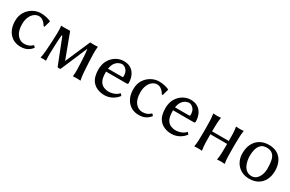

<svg xmlns="http://www.w3.org/2000/svg" viewBox="102 -1388 3506 2322"><g transform="rotate(30 1855.5 -227.0)"><path d="M265.1 -422.9Q230 -422.9 200 -400.6Q169.9 -378.4 151.6 -336.4Q133.3 -294.4 133.3 -236.3Q133.3 -143.1 173.3 -92.8Q213.4 -42.5 271 -42.5Q301.3 -42.5 328.1 -51.5Q355 -60.5 384.8 -86.9H389.2L409.2 -64.9Q377.4 -24.4 339.4 -7.1Q301.3 10.3 252.9 10.3Q156.7 10.3 98.6 -55.2Q40.5 -120.6 40.5 -231Q40.5 -303.2 73.7 -355.5Q106.9 -407.7 158.9 -436.5Q210.9 -465.3 266.1 -465.3Q306.6 -465.3 344.5 -456.8Q382.3 -448.2 406.7 -436L409.2 -432.6L384.8 -345.7L371.1 -344.7Q351.1 -381.3 323.2 -402.1Q295.4 -422.9 265.1 -422.9Z M606.9 -227.5Q603.5 -161.1 602.5 -103.3Q601.6 -45.4 605.5 0L603.5 2.9Q603.5 2.9 595 1.5Q586.4 0 567.4 0Q550.3 0 540.8 1.5Q531.2 2.9 531.2 2.9L530.3 0Q539.1 -42.5 544.2 -101.8Q549.3 -161.1 552.2 -227.5Q556.2 -294.4 557.1 -351.8Q558.1 -409.2 553.2 -455.1L556.2 -458Q556.2 -458 564.9 -456.1Q573.7 -454.1 592.8 -455.1L677.7 -457L807.1 -110.4L957.5 -457Q957.5 -457 972.9 -456.1Q988.3 -455.1 1007.3 -455.1Q1034.7 -455.1 1048.6 -456.5Q1062.5 -458 1062.5 -458L1064 -455.1Q1059.1 -412.6 1059.6 -357.4Q1060.1 -302.2 1064 -242.7L1066.9 -189.9Q1069.8 -130.4 1073.5 -87.9Q1077.1 -45.4 1086.9 0L1085 2.9Q1085 2.9 1073 1.5Q1061 0 1033.7 0Q1006.3 0 994.1 1.5Q981.9 2.9 981.9 2.9L981 0Q986.3 -43.5 985.6 -87.4Q984.9 -131.3 981.9 -189.9L979 -242.7Q979 -250 977.3 -273.9Q975.6 -297.9 972.9 -325.9Q970.2 -354 966.8 -374L810.1 -6.3Q808.1 -1 799.6 1.5Q791 3.9 785.6 3.9Q782.7 3.9 774.2 1.5Q765.6 -1 763.7 -6.3L626 -356.9L616.2 -360.4Q609.9 -300.3 606.9 -227.5Z M1585.9 -110.4 1607.4 -84Q1577.1 -42.5 1528.6 -16.1Q1480 10.3 1422.4 10.3Q1369.6 10.3 1325.7 -8.1Q1281.7 -26.4 1254.4 -59.6Q1228 -91.3 1217.3 -133.5Q1206.5 -175.8 1206.5 -221.7Q1206.5 -300.3 1238.5 -354Q1270.5 -407.7 1320.1 -436.5Q1369.6 -465.3 1423.3 -465.3Q1477.1 -465.3 1512 -446.8Q1546.9 -428.2 1568.1 -398.7Q1589.4 -369.1 1598.4 -334.2Q1607.4 -299.3 1607.4 -265.1Q1607.4 -247.1 1587.9 -247.1H1299.8Q1299.8 -201.2 1305.4 -168Q1311 -134.8 1325.2 -112.3Q1347.7 -77.6 1380.9 -64.7Q1414.1 -51.8 1440.4 -51.8Q1483.9 -51.8 1521.2 -66.2Q1558.6 -80.6 1585.9 -110.4ZM1302.7 -289.6H1498Q1513.2 -289.6 1513.2 -304.2Q1513.2 -363.3 1484.4 -393.1Q1455.6 -422.9 1423.3 -422.9Q1408.2 -422.9 1382.6 -412.4Q1356.9 -401.9 1334.5 -373.3Q1312 -344.7 1302.7 -289.6Z M1916 -422.9Q1880.9 -422.9 1850.8 -400.6Q1820.8 -378.4 1802.5 -336.4Q1784.2 -294.4 1784.2 -236.3Q1784.2 -143.1 1824.2 -92.8Q1864.3 -42.5 1921.9 -42.5Q1952.1 -42.5 1979 -51.5Q2005.9 -60.5 2035.6 -86.9H2040L2060.1 -64.9Q2028.3 -24.4 1990.2 -7.1Q1952.1 10.3 1903.8 10.3Q1807.6 10.3 1749.5 -55.2Q1691.4 -120.6 1691.4 -231Q1691.4 -303.2 1724.6 -355.5Q1757.8 -407.7 1809.8 -436.5Q1861.8 -465.3 1917 -465.3Q1957.5 -465.3 1995.4 -456.8Q2033.2 -448.2 2057.6 -436L2060.1 -432.6L2035.6 -345.7L2022 -344.7Q2002 -381.3 1974.1 -402.1Q1946.3 -422.9 1916 -422.9Z M2521.5 -110.4 2543 -84Q2512.7 -42.5 2464.1 -16.1Q2415.5 10.3 2357.9 10.3Q2305.2 10.3 2261.2 -8.1Q2217.3 -26.4 2189.9 -59.6Q2163.6 -91.3 2152.8 -133.5Q2142.1 -175.8 2142.1 -221.7Q2142.1 -300.3 2174.1 -354Q2206.1 -407.7 2255.6 -436.5Q2305.2 -465.3 2358.9 -465.3Q2412.6 -465.3 2447.5 -446.8Q2482.4 -428.2 2503.7 -398.7Q2524.9 -369.1 2533.9 -334.2Q2543 -299.3 2543 -265.1Q2543 -247.1 2523.4 -247.1H2235.4Q2235.4 -201.2 2241 -168Q2246.6 -134.8 2260.7 -112.3Q2283.2 -77.6 2316.4 -64.7Q2349.6 -51.8 2376 -51.8Q2419.4 -51.8 2456.8 -66.2Q2494.1 -80.6 2521.5 -110.4ZM2238.3 -289.6H2433.6Q2448.7 -289.6 2448.7 -304.2Q2448.7 -363.3 2419.9 -393.1Q2391.1 -422.9 2358.9 -422.9Q2343.8 -422.9 2318.1 -412.4Q2292.5 -401.9 2270 -373.3Q2247.6 -344.7 2238.3 -289.6Z M2687.5 -265.1Q2687.5 -321.3 2685.5 -366.9Q2683.6 -412.6 2676.3 -455.1L2678.7 -458Q2688.5 -457 2704.1 -456.1Q2719.7 -455.1 2729.5 -455.1Q2739.3 -455.1 2754.9 -456.1Q2770.5 -457 2780.8 -458L2782.7 -455.1Q2775.4 -409.2 2774.2 -366.9Q2772.9 -324.7 2771.5 -265.1V-262.7H3005.4V-265.1Q3005.4 -321.3 3003.7 -366.9Q3002 -412.6 2994.1 -455.1L2997.1 -458Q3006.3 -457 3022 -456.1Q3037.6 -455.1 3047.4 -455.1Q3057.1 -455.1 3073 -456.1Q3088.9 -457 3098.1 -458L3100.6 -455.1Q3093.3 -409.2 3092.3 -366.9Q3091.3 -324.7 3089.8 -265.1V-189.9Q3089.8 -130.4 3091.6 -87.9Q3093.3 -45.4 3100.6 0L3098.1 2.9Q3088.9 1 3073 0.5Q3057.1 0 3047.4 0Q3037.6 0 3022 0.5Q3006.3 1 2997.1 2.9L2994.1 0Q3002 -43.5 3003.7 -87.4Q3005.4 -131.3 3005.4 -189.9V-221.7H2771.5V-189.9Q2771.5 -130.4 2773.4 -87.9Q2775.4 -45.4 2782.7 0L2780.8 2.9Q2770.5 1 2754.9 0.5Q2739.3 0 2729.5 0Q2719.7 0 2704.1 0.5Q2688.5 1 2678.7 2.9L2676.3 0Q2683.6 -43.5 2685.5 -87.4Q2687.5 -131.3 2687.5 -189.9Z M3221.7 -217.3Q3221.7 -292.5 3249.5 -348.1Q3277.3 -403.8 3329.3 -434.6Q3381.3 -465.3 3450.2 -465.3Q3557.6 -465.3 3614.3 -400.1Q3670.9 -335 3670.9 -226.6Q3670.9 -157.7 3644 -103.8Q3617.2 -49.8 3566.7 -19.8Q3516.1 10.3 3446.3 10.3Q3376.5 10.3 3325.9 -20.3Q3275.4 -50.8 3248.5 -102.3Q3221.7 -153.8 3221.7 -217.3ZM3442.9 -422.9Q3393.6 -422.9 3365.2 -395.5Q3336.9 -368.2 3325.7 -325.2Q3314.5 -282.2 3314.5 -235.4Q3314.5 -204.6 3321 -169.7Q3327.6 -134.8 3343 -103.3Q3358.4 -71.8 3386 -51.8Q3413.6 -31.7 3455.6 -31.7Q3491.7 -31.7 3518.8 -54.7Q3545.9 -77.6 3561.8 -117.7Q3577.6 -157.7 3577.6 -207.5Q3577.6 -272.5 3567.6 -320.8Q3557.6 -369.1 3528.3 -396Q3499 -422.9 3442.9 -422.9Z"/></g></svg>

Font: Kurinto Seri
Style: Regular
Weight: 400
Designer: Kurinto was developed by Clint Goss from a range of fonts that are compatible with the SIL Open Font License Version 1.1
Foundry: Clinton F. Goss
Version: Version 2.196; July 25, 2020